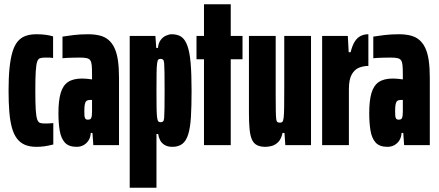

<svg xmlns="http://www.w3.org/2000/svg" viewBox="-20 -678 2052 897"><path d="M150 8Q119 8 96.5 -1.5Q74 -11 59 -31Q44 -51 35.5 -82Q27 -113 23.5 -156Q20 -199 20 -255Q20 -316 24.5 -360Q29 -404 38 -434.5Q47 -465 62 -483.5Q77 -502 99 -510Q121 -518 150 -518Q173 -518 192.5 -515.5Q212 -513 228 -508V-407Q217 -409 207 -409Q197 -409 191 -409Q176 -409 167 -406Q158 -403 153.5 -389.5Q149 -376 147 -344.5Q145 -313 145 -255Q145 -197 147 -165Q149 -133 154 -119.5Q159 -106 168 -103.5Q177 -101 191 -101Q200 -101 209.5 -101.5Q219 -102 229 -103V-3Q206 3 187.5 5.5Q169 8 150 8Z M338 8Q301 8 283 -12Q265 -32 259 -67.5Q253 -103 253 -150Q253 -208 263.5 -243.5Q274 -279 298 -295Q322 -311 363 -311Q370 -311 377 -310.5Q384 -310 390.5 -309.5Q397 -309 402 -308Q407 -307 410 -307V-332Q410 -358 408.5 -373.5Q407 -389 401.5 -396.5Q396 -404 384.5 -406.5Q373 -409 352 -409Q335 -409 319.5 -408.5Q304 -408 292 -407.5Q280 -407 272 -406V-507Q290 -510 322 -514Q354 -518 391 -518Q422 -518 446 -512Q470 -506 487 -491.5Q504 -477 515 -453.5Q526 -430 531 -395.5Q536 -361 536 -314V0H416L412 -57H404Q403 -37 394 -22.5Q385 -8 370.5 0Q356 8 338 8ZM390 -119Q396 -119 400 -120.5Q404 -122 406 -126.5Q408 -131 409 -138Q410 -146 410 -157Q410 -168 410 -184V-211H400Q390 -211 384.5 -207Q379 -203 376.5 -192Q374 -181 374 -160Q374 -148 374.5 -138.5Q375 -129 378.5 -124Q382 -119 390 -119Z M586 199V-510H706L710 -454H718Q720 -477 730.5 -491Q741 -505 755.5 -511.5Q770 -518 782 -518Q809 -518 826.5 -506.5Q844 -495 855 -465.5Q866 -436 870.5 -385Q875 -334 875 -254Q875 -182 872 -132Q869 -82 859.5 -51Q850 -20 832 -6Q814 8 785 8Q764 8 749.5 -0.5Q735 -9 728 -23Q721 -37 719 -52H711V199ZM731 -107Q737 -107 741.5 -110.5Q746 -114 747 -128Q748 -142 748.5 -172Q749 -202 749 -255Q749 -308 748.5 -338Q748 -368 747 -382Q746 -396 741.5 -399.5Q737 -403 731 -403Q724 -403 720 -400Q716 -397 714 -382Q712 -368 711.5 -338Q711 -308 711 -255Q711 -203 711.5 -173.5Q712 -144 714 -129Q716 -114 720 -110.5Q724 -107 731 -107Z M933 0V-401H898V-510H933V-658H1058V-510H1113V-401H1058V0Z M1220 8Q1196 8 1180.5 0Q1165 -8 1157 -26Q1149 -44 1146 -74.5Q1143 -105 1143 -150V-510H1268V-233Q1268 -186 1268.5 -159.5Q1269 -133 1270.5 -121.5Q1272 -110 1276.5 -107.5Q1281 -105 1288 -105Q1295 -105 1299 -108.5Q1303 -112 1305 -127Q1307 -142 1307.5 -175Q1308 -208 1308 -266V-510H1433V0H1313L1309 -57H1300Q1294 -28 1279.5 -14Q1265 0 1249 4Q1233 8 1220 8Z M1485 0V-510H1605L1609 -434H1618Q1626 -466 1637.5 -484Q1649 -502 1665 -510Q1681 -518 1701 -518V-370Q1679 -370 1658 -362Q1637 -354 1623.5 -330.5Q1610 -307 1610 -261V0Z M1790 8Q1753 8 1735 -12Q1717 -32 1711 -67.5Q1705 -103 1705 -150Q1705 -208 1715.5 -243.5Q1726 -279 1750 -295Q1774 -311 1815 -311Q1822 -311 1829 -310.5Q1836 -310 1842.5 -309.5Q1849 -309 1854 -308Q1859 -307 1862 -307V-332Q1862 -358 1860.5 -373.5Q1859 -389 1853.5 -396.5Q1848 -404 1836.5 -406.5Q1825 -409 1804 -409Q1787 -409 1771.5 -408.5Q1756 -408 1744 -407.5Q1732 -407 1724 -406V-507Q1742 -510 1774 -514Q1806 -518 1843 -518Q1874 -518 1898 -512Q1922 -506 1939 -491.5Q1956 -477 1967 -453.5Q1978 -430 1983 -395.5Q1988 -361 1988 -314V0H1868L1864 -57H1856Q1855 -37 1846 -22.5Q1837 -8 1822.5 0Q1808 8 1790 8ZM1842 -119Q1848 -119 1852 -120.5Q1856 -122 1858 -126.5Q1860 -131 1861 -138Q1862 -146 1862 -157Q1862 -168 1862 -184V-211H1852Q1842 -211 1836.5 -207Q1831 -203 1828.5 -192Q1826 -181 1826 -160Q1826 -148 1826.5 -138.5Q1827 -129 1830.5 -124Q1834 -119 1842 -119Z"/></svg>

Font: Saira UltraCondensed Black
Style: Regular
Weight: 900
Width: 1
Designer: Hector Gatti with collaboration of the Omnibus-Type team
Foundry: Omnibus-Type
Version: Version 1.101